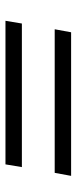

<svg xmlns="http://www.w3.org/2000/svg" viewBox="191 -681 280 702"><g transform="rotate(90 331.0 -330.0)"><path d="M87 -390 98 -450H623L612 -390ZM56 -210 66 -270H591L581 -210Z"/></g></svg>

Font: Philosopher
Style: Italic
Weight: 400
Italic angle: -10°
Designer: Jovanny Lemonad
Foundry: Jovanny Lemonad
Version: Version 2.000